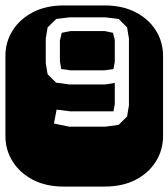

<svg xmlns="http://www.w3.org/2000/svg" viewBox="-22 -689 622 709"><path d="M213.9 0Q147.9 0 99.6 -25.1Q51.3 -50.3 24.7 -92.8Q-2 -135.3 -2 -186V-482.9Q-2 -534.2 24.7 -576.4Q51.3 -618.7 99.6 -643.8Q147.9 -668.9 213.9 -668.9H364.3Q430.2 -668.9 478.8 -643.8Q527.3 -618.7 553.7 -576.4Q580.1 -534.2 580.1 -482.9V-186Q580.1 -135.3 553.7 -92.8Q527.3 -50.3 478.8 -25.1Q430.2 0 364.3 0ZM233.9 -221.2H366.2L416 -228L447.3 -258.8L454.1 -299.8V-546.9L447.3 -587.9L416 -619.1L366.2 -625H234.9L186 -619.1L153.8 -587.9L147 -546.9V-456.1L153.8 -415L185.1 -383.8L234.9 -377H366.2L401.9 -382.8V-305.2L397 -277.8H238.3L187 -284.2L177.2 -232.9ZM238.3 -429.2 204.1 -434.1 199.2 -462.9V-539.1L206.1 -567.9L238.3 -574.2H365.2L395 -567.9L401.9 -542V-460.9L397 -434.1L363.3 -429.2Z"/></svg>

Font: Monofett
Style: Regular
Weight: 400
Designer: Vernon Adams
Foundry: Vernon Adams
Version: Version 1.100; ttfautohint (v1.8.4.7-5d5b);gftools[0.9.28]